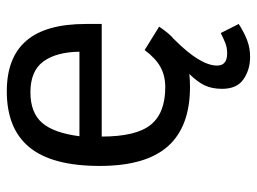

<svg xmlns="http://www.w3.org/2000/svg" viewBox="-116 -451 760 568"><g transform="rotate(-90 264.0 -167.0)"><path d="M477.1 -246.1H144Q144 -144.5 178.7 -101.3Q213.4 -58.1 290 -58.1Q324.2 -58.1 350.1 -72.5Q376 -86.9 399.9 -119.1L469.2 -76.2Q448.7 -45.9 433.1 -33.2Q354 44.9 354 95.2Q354 125 390.1 125Q407.2 125 421.1 119.4Q435.1 113.8 450.2 106L477.1 159.2Q451.2 175.8 428.5 184.3Q405.8 192.9 379.9 192.9Q341.8 192.9 313.5 173.3Q285.2 153.8 285.2 109.9Q285.2 80.1 295.4 58.6Q305.7 37.1 329.1 13.2Q310.5 15.1 291 15.1Q173.8 15.1 115.5 -50Q57.1 -115.2 57.1 -252Q57.1 -392.6 112.1 -459.7Q167 -526.9 277.8 -526.9Q377.4 -526.9 427.2 -469.5Q477.1 -412.1 477.1 -293ZM395 -312Q394 -380.9 366 -418.9Q337.9 -457 274.9 -457Q214.8 -457 184.8 -422.6Q154.8 -388.2 145 -312Z"/></g></svg>

Font: Lorenzo Sans
Style: Regular
Weight: 400
Foundry: Intel Corporation
Version: Version 1.00; ttfautohint (v1.5)